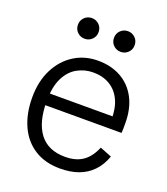

<svg xmlns="http://www.w3.org/2000/svg" viewBox="-131 -787 774 891"><g transform="rotate(20 256.0 -341.5)"><path d="M268 12Q195 12 142.5 -21Q90 -54 62.5 -114.5Q35 -175 35 -255Q35 -334 65 -393.5Q95 -453 147 -486Q199 -519 265 -519Q330 -519 379 -491.5Q428 -464 455 -412.5Q482 -361 482 -290Q482 -275 482 -262Q482 -249 481 -241H78V-299H444L416 -281Q417 -338 398.5 -378Q380 -418 345 -439Q310 -460 263 -460Q220 -460 183.5 -439.5Q147 -419 125.5 -375Q104 -331 104 -260Q104 -157 146 -102Q188 -47 272 -47Q325 -47 359 -70.5Q393 -94 414 -144L472 -121Q456 -76 427.5 -46.5Q399 -17 359.5 -2.5Q320 12 268 12ZM170 -593Q149 -593 134 -607.5Q119 -622 119 -644Q119 -666 134 -680.5Q149 -695 170 -695Q191 -695 206 -680.5Q221 -666 221 -644Q221 -622 206 -607.5Q191 -593 170 -593ZM348 -593Q327 -593 312 -607.5Q297 -622 297 -644Q297 -666 312 -680.5Q327 -695 348 -695Q369 -695 384 -680.5Q399 -666 399 -644Q399 -622 384 -607.5Q369 -593 348 -593Z"/></g></svg>

Font: TikTok Sans Light
Style: Regular
Weight: 300
Version: Version 4.000